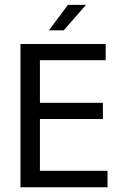

<svg xmlns="http://www.w3.org/2000/svg" viewBox="-20 -790 540 810"><path d="M66.4 -604.5H425.8V-536.1H148.4V-356.4H414.1V-288.1H148.4V-69.3H433.6V0H66.4ZM266.6 -769.5H342.8L249 -662.1H186.5Z"/></svg>

Font: BabelStone Pseudographica
Style: Regular
Weight: 400
Designer: Andrew West
Foundry: BabelStone
Version: Version 16.0.0